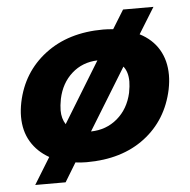

<svg xmlns="http://www.w3.org/2000/svg" viewBox="-49 -614 740 749"><g transform="rotate(-5 321.0 -240.0)"><path d="M123 -18Q77 -44 52 -86Q27 -128 27 -184Q27 -210 33 -240Q57 -356 148 -425.5Q239 -495 376 -495Q389 -495 415 -493L460 -566H579L516 -464Q565 -439 590.5 -396Q616 -353 616 -296Q616 -270 610 -240Q585 -122 495 -53.5Q405 15 267 15Q244 15 223 12L178 86H59ZM343 -377Q284 -375 242.5 -338Q201 -301 188 -240Q183 -213 183 -195Q183 -163 198 -140ZM455 -240Q460 -267 460 -284Q460 -322 442 -344L294 -103Q354 -104 397.5 -141Q441 -178 455 -240Z"/></g></svg>

Font: Prompt SemiBold
Style: Italic
Weight: 600
Italic angle: -12°
Designer: Katatrad Team
Foundry: CadsonDemak
Version: Version 1.001